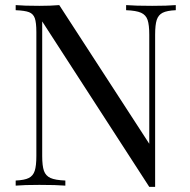

<svg xmlns="http://www.w3.org/2000/svg" viewBox="-20 -728 746 753"><path d="M588.4 -591.8V4.9H565.4L145.5 -644V-116.2Q145.5 -77.6 152.3 -58.1Q159.2 -38.6 178 -30Q196.8 -21.5 236.3 -20V0Q200.7 -2.9 134.3 -2.9Q74.7 -2.9 41.5 0V-20Q76.2 -21.5 93 -30Q109.9 -38.6 116.2 -58.1Q122.6 -77.6 122.6 -116.2V-602.1Q122.6 -639.6 116.5 -656.7Q110.4 -673.8 94 -680.2Q77.6 -686.5 41.5 -688V-708Q74.2 -705.1 134.3 -705.1Q179.2 -705.1 212.4 -708L565.4 -164.1V-591.8Q565.4 -630.4 558.8 -649.9Q552.2 -669.4 533.2 -678Q514.2 -686.5 474.6 -688V-708Q510.3 -705.1 576.7 -705.1Q636.2 -705.1 669.4 -708V-688Q634.8 -686.5 617.9 -678Q601.1 -669.4 594.7 -649.9Q588.4 -630.4 588.4 -591.8Z"/></svg>

Font: TypoPRO Playfair Display
Style: Regular
Weight: 400
Designer: Claus Eggers Sørensen
Foundry: Claus Eggers Sørensen
Version: Version 1.004;PS 001.004;hotconv 1.0.70;makeotf.lib2.5.58329